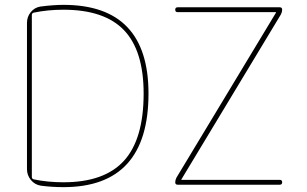

<svg xmlns="http://www.w3.org/2000/svg" viewBox="-20 -760 1262 790"><path d="M706 -29 1115 -707Q1115 -708 1115.5 -708Q1116 -708 1116 -709Q1116 -710 1115 -710H711Q701 -710 701 -720Q701 -730 711 -730H1131Q1141 -730 1141 -720Q1141 -711 1136 -701L727 -23Q727 -22 726.5 -22Q726 -22 726 -21Q726 -20 727 -20H1131Q1141 -20 1141 -10Q1141 0 1131 0H711Q701 0 701 -10Q701 -19 706 -29ZM111 -698V-32Q111 -24 119 -22Q176 -10 241 -10Q410 -10 490.5 -99Q571 -188 571 -375Q571 -551 490.5 -635.5Q410 -720 241 -720Q176 -720 119 -708Q111 -706 111 -698ZM148 4Q123 0 107 -19.5Q91 -39 91 -64V-666Q91 -691 106.5 -710Q122 -729 146 -733Q200 -740 241 -740Q591 -740 591 -375Q591 10 241 10Q193 10 148 4Z"/></svg>

Font: Rounded Mplus 1c Thin
Style: Regular
Weight: 250
Version: Version 1.059.20150529